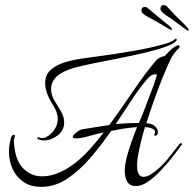

<svg xmlns="http://www.w3.org/2000/svg" viewBox="-20 -714 755 748"><path d="M715 -596Q715 -590 696.5 -604.5Q678 -619 657 -634Q644 -644 635.5 -649Q627 -654 617 -662Q604 -673 605 -681Q606 -696 620 -694Q625 -694 629 -690L664 -653Q695 -623 705.5 -612Q716 -601 715 -596ZM650 -599Q650 -594 630.5 -606Q611 -618 588 -631Q574 -639 565 -643.5Q556 -648 545 -655Q531 -664 531 -672Q531 -687 545 -687Q550 -687 554 -684L593 -651Q627 -624 638.5 -614Q650 -604 650 -599ZM153 -167Q138 -167 129 -172Q125 -173 125 -176Q125 -178 127.5 -179Q130 -180 134 -178Q140 -176 143 -176Q156 -176 170 -186Q184 -196 194.5 -213Q205 -230 205 -251Q205 -263 200 -278Q195 -292 186 -305.5Q177 -319 171 -332Q163 -349 159.5 -363Q156 -377 156 -390Q156 -422 176 -440.5Q196 -459 227.5 -469.5Q259 -480 294 -485Q329 -490 358 -494Q383 -497 418.5 -502.5Q454 -508 493 -514.5Q532 -521 567.5 -529Q603 -537 628.5 -545Q654 -553 661 -561Q663 -563 665 -563Q668 -563 668.5 -560Q669 -557 666 -554Q655 -542 620 -530Q585 -518 537.5 -507Q490 -496 439 -486Q388 -476 343 -467Q298 -458 270 -450Q179 -425 179 -367Q179 -344 192 -322.5Q205 -301 217.5 -280Q230 -259 230 -237Q230 -206 204.5 -186.5Q179 -167 153 -167ZM141 14Q99 14 71 -5.5Q43 -25 29 -56Q15 -87 15 -123Q15 -147 21 -169Q24 -189 35 -189Q38 -189 38 -185Q38 -181 35.5 -174.5Q33 -168 34 -166Q37 -94 68 -60.5Q99 -27 144 -27Q208 -27 279 -84Q305 -105 331.5 -134.5Q358 -164 384 -198Q372 -196 360.5 -193Q349 -190 338 -187Q324 -183 312 -180Q300 -177 291 -176Q287 -175 283 -175Q279 -175 276 -175Q265 -175 264 -179Q263 -183 266 -187Q272 -195 283.5 -202.5Q295 -210 305 -211Q326 -214 352 -218.5Q378 -223 406 -227Q444 -279 480 -332Q516 -385 546 -426Q557 -440 566.5 -452Q576 -464 586 -476Q599 -492 622 -496Q627 -502 642 -516.5Q657 -531 669 -536Q673 -538 674 -538Q679 -538 679.5 -533.5Q680 -529 678 -527Q669 -520 659 -506.5Q649 -493 643 -480Q616 -421 593 -359Q570 -297 550 -234Q572 -233 583.5 -222.5Q595 -212 595 -201Q595 -187 586.5 -185.5Q578 -184 582 -192Q584 -195 584 -200Q584 -208 573 -213Q562 -218 545 -219Q538 -197 529.5 -163Q521 -129 516 -98Q515 -89 514.5 -81.5Q514 -74 514 -68Q514 -45 521 -35Q528 -25 539 -25Q553 -25 570.5 -36.5Q588 -48 605 -64Q622 -80 633 -94Q635 -96 644 -108Q653 -120 664 -133.5Q675 -147 681 -155Q682 -157 686.5 -155.5Q691 -154 689 -152Q665 -118 638 -85Q625 -70 603.5 -47Q582 -24 557 -6.5Q532 11 508 11Q505 11 502 10.5Q499 10 496 9Q480 5 473 -11Q466 -27 466 -49Q466 -60 468 -73Q470 -86 473 -99Q480 -126 491 -157.5Q502 -189 514 -219Q511 -219 508.5 -218.5Q506 -218 503 -218Q478 -216 453 -211.5Q428 -207 413 -204Q375 -149 332 -99Q289 -49 241.5 -17.5Q194 14 141 14ZM431 -231Q456 -233 478.5 -234Q501 -235 521 -235Q529 -253 535.5 -268.5Q542 -284 546 -296Q563 -340 577 -378Q591 -416 591 -423Q591 -426 579 -424Q567 -422 550 -402Q523 -370 493 -324.5Q463 -279 431 -231ZM650 -599Q650 -594 630.5 -606Q611 -618 588 -631Q574 -639 565 -643.5Q556 -648 545 -655Q531 -664 531 -672Q531 -687 545 -687Q550 -687 554 -684L593 -651Q627 -624 638.5 -614Q650 -604 650 -599Z"/></svg>

Font: Grey Qo
Style: Regular
Weight: 400
Designer: Robert E. Leuschke
Foundry: Robert E. Leuschke
Version: Version 2.010